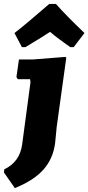

<svg xmlns="http://www.w3.org/2000/svg" viewBox="-73 -767 452 982"><path d="M39 -526 1 -598Q57 -641 179 -747H213Q260 -693 359 -598L304 -526H286Q223 -570 183 -604Q157 -586 57 -526ZM262 -476 266 -472 217 -118 209 -36Q199 44 149.5 100Q100 156 3 195L-53 115L-51 99Q27 62 40 -26L83 -347L81 -362H18L11 -373L24 -463H97Z"/></svg>

Font: Alegreya Sans SC Black
Style: Italic
Weight: 900
Italic angle: -7°
Designer: Juan Pablo del Peral
Foundry: Huerta Tipografica
Version: Version 2.007